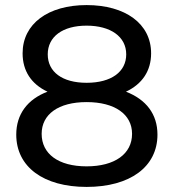

<svg xmlns="http://www.w3.org/2000/svg" viewBox="-20 -728 684 756"><path d="M476 -367C540 -397 575 -449 575 -518C575 -635 473 -708 321 -708C170 -708 69 -635 69 -518C69 -449 103 -397 167 -367C88 -337 44 -278 44 -198C44 -71 151 8 321 8C492 8 600 -71 600 -198C600 -278 556 -336 476 -367ZM321 -627C415 -627 477 -584 477 -514C477 -445 418 -402 321 -402C225 -402 168 -445 168 -514C168 -584 227 -627 321 -627ZM321 -73C210 -73 144 -122 144 -201C144 -278 210 -326 321 -326C432 -326 500 -278 500 -201C500 -122 432 -73 321 -73Z"/></svg>

Font: AWKNG-Font Medium
Style: Regular
Weight: 500
Designer: Awakening Church
Foundry: Awakening Church
Version: Version 1.700;PS 001.700;hotconv 1.0.88;makeotf.lib2.5.64775